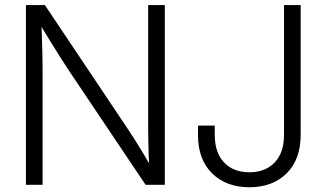

<svg xmlns="http://www.w3.org/2000/svg" viewBox="-20 -748 1315 777"><path d="M85 0V-727.5H161.6L494.6 -230Q507.8 -210.9 524.2 -184.8Q540.5 -158.7 558.6 -128.9Q576.7 -99.1 594.2 -68.4L584.5 -61.5Q582.5 -92.3 581.5 -124.8Q580.6 -157.2 580.1 -186.8Q579.6 -216.3 579.6 -237.3V-727.5H647V0H569.3L258.8 -462.4Q243.2 -485.8 225.1 -514.4Q207 -543 185.1 -578.6Q163.1 -614.3 135.7 -659.2L147 -667.5Q148.9 -622.1 150.1 -583.5Q151.4 -544.9 151.9 -514.4Q152.3 -483.9 152.3 -462.9V0ZM989.3 9.8Q896 9.8 838.6 -46.1Q781.2 -102.1 781.2 -202.6V-239.7H849.1V-202.6Q849.1 -129.9 887 -90.3Q924.8 -50.8 989.3 -50.8Q1053.2 -50.8 1091.3 -90.3Q1129.4 -129.9 1129.4 -202.6V-727.5H1196.8V-202.6Q1196.8 -102.1 1139.6 -46.1Q1082.5 9.8 989.3 9.8Z"/></svg>

Font: Inter 24pt Light
Style: Regular
Weight: 300
Designer: Rasmus Andersson
Foundry: rsms
Version: Version 4.001;git-66647c0bb